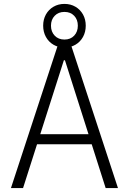

<svg xmlns="http://www.w3.org/2000/svg" viewBox="-20 -963 660 983"><path d="M521 0 312.5 -654.5H307L98 0H36L275.5 -730H344.5L584 0ZM143 -276H474.5V-224.5H143ZM201 -831.5Q201 -863.5 215 -888.8Q229 -914 253.8 -928.5Q278.5 -943 310 -943Q341.5 -943 366.2 -928.5Q391 -914 405 -888.8Q419 -863.5 419 -831.5Q419 -799.5 405 -774Q391 -748.5 366.2 -734Q341.5 -719.5 310 -719.5Q278.5 -719.5 253.8 -734Q229 -748.5 215 -774Q201 -799.5 201 -831.5ZM378.5 -831.5Q378.5 -862.5 359.8 -882.2Q341 -902 310 -902Q279 -902 260 -882.2Q241 -862.5 241 -831.5Q241 -800.5 260 -780.5Q279 -760.5 310 -760.5Q341 -760.5 359.8 -780.5Q378.5 -800.5 378.5 -831.5Z"/></svg>

Font: Monaspace Argon Var
Style: Regular
Weight: 400
Designer: Riley Cran and the Lettermatic Team
Version: Version 1.000 (Monaspace Argon Var)